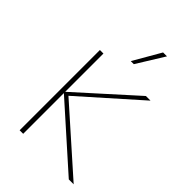

<svg xmlns="http://www.w3.org/2000/svg" viewBox="-263 -1010 1113 1113"><g transform="rotate(45 293.5 -453.5)"><path d="M524 0 144 -339 498 -658H536L168 -331L170 -350L564 0ZM121 0V-658H150V0ZM293 -739 390 -907H422L318 -739Z"/></g></svg>

Font: Ysabeau Office Thin
Style: Regular
Weight: 250
Designer: Christian Thalmann (Catharsis Fonts)
Version: Version 2.001;gftools[0.9.30]; featfreeze: tnum,lnum,ss02